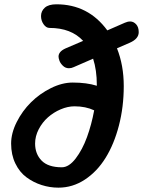

<svg xmlns="http://www.w3.org/2000/svg" viewBox="-20 -864 659 884"><path d="M208 -735.4Q192.4 -735.4 180.7 -752.2Q168.9 -769 168.9 -790Q168.9 -813 186.3 -828.6Q203.6 -844.2 239.7 -844.2Q386.2 -844.2 474.1 -724.1L554.7 -759.3Q567.4 -765.1 579.6 -765.1Q594.7 -765.1 606.7 -752.2Q618.7 -739.3 618.7 -715.8Q618.7 -685.1 577.1 -667L518.6 -641.6Q549.8 -563 549.8 -467.8Q549.8 -372.1 527.6 -286.4Q505.4 -200.7 466.3 -137.5Q427.2 -74.2 370.8 -37.1Q314.5 0 249 0Q209.5 0 171.9 -12Q134.3 -23.9 102.3 -47.4Q70.3 -70.8 50.8 -111.1Q31.2 -151.4 31.2 -203.1Q31.2 -251 56.9 -302Q82.5 -353 122.6 -392.8Q162.6 -432.6 214.4 -458.3Q266.1 -483.9 314.9 -483.9Q378.9 -483.9 425.8 -469.2V-472.7Q425.8 -541 408.7 -593.8Q397 -588.9 318.8 -554.7Q308.6 -549.8 297.4 -549.8Q281.2 -549.8 269.5 -561.3Q257.8 -572.8 253.7 -584.5Q249.5 -596.2 249.5 -603.5Q249.5 -626.5 281.7 -641.1L362.8 -675.8Q307.6 -735.4 208 -735.4ZM264.6 -93.8Q297.4 -93.8 328.4 -134.3Q359.4 -174.8 380.4 -232.4Q401.4 -290 413.6 -356Q374.5 -374.5 322.8 -374.5Q292 -374.5 259.3 -360.6Q226.6 -346.7 200.7 -323.7Q174.8 -300.8 158.2 -268.8Q141.6 -236.8 141.6 -203.1Q141.6 -155.3 171.6 -124.5Q201.7 -93.8 264.6 -93.8Z"/></svg>

Font: iCiel Pacifico
Style: Regular
Weight: 400
Designer: Vernon Adams
Foundry: Vernon Adams
Version: Version 1.00 September 26, 2014, initial release